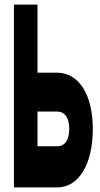

<svg xmlns="http://www.w3.org/2000/svg" viewBox="-20 -820 439 840"><path d="M41 0H230C324 0 386 -100 386 -256C386 -407 324 -502 230 -502H144V-800H41ZM230 -332C263 -332 283 -305 283 -256C283 -207 263 -180 230 -180H144V-332Z"/></svg>

Font: Yard Headline
Style: Regular
Weight: 400
Monospace: yes
Designer: Roman Shamin
Foundry: Evil Martians
Version: Version 1.000